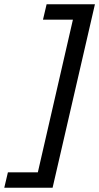

<svg xmlns="http://www.w3.org/2000/svg" viewBox="-57 -770 464 898"><path d="M387 -750 189 108H-37L-20 36H120L284 -678H144L161 -750Z"/></svg>

Font: Instrument Sans Condensed Medium
Style: Italic
Weight: 500
Width: 3
Italic angle: -13°
Designer: Rodrigo Fuenzalida
Foundry: fragTYPE
Version: Version 1.000;gftools[0.9.28]